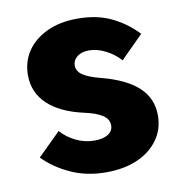

<svg xmlns="http://www.w3.org/2000/svg" viewBox="-66 -582 620 663"><g transform="rotate(-10 243.5 -251.0)"><path d="M117 -150Q137 -127 168 -111.5Q199 -96 235 -96Q264 -96 281.5 -107Q299 -118 299 -138Q299 -160 277.5 -174Q256 -188 214 -197Q133 -215 89.5 -256Q46 -297 46 -358Q46 -405 70.5 -441.5Q95 -478 140.5 -499.5Q186 -521 248 -521Q317 -521 368 -496Q419 -471 456 -431L377 -352Q357 -375 327 -390.5Q297 -406 268 -406Q242 -406 226.5 -393.5Q211 -381 211 -363Q211 -343 230.5 -329.5Q250 -316 293 -305Q378 -283 421 -243.5Q464 -204 464 -144Q464 -95 437 -58Q410 -21 363.5 -1Q317 19 255 19Q186 19 130.5 -6.5Q75 -32 37 -71Z"/></g></svg>

Font: Moderustic
Style: Bold
Weight: 700
Designer: Tural Alisoy
Foundry: TAFT Foundry
Version: Version 2.120